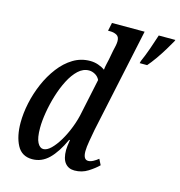

<svg xmlns="http://www.w3.org/2000/svg" viewBox="-112 -860 912 971"><g transform="rotate(15 343.5 -375.0)"><path d="M546 -612Q560 -643 575 -685.5Q590 -728 600 -760H687L684 -752Q674 -734 656.5 -705Q639 -676 618.5 -647Q598 -618 582 -600H543ZM143 10Q88 10 63.5 -36.5Q39 -83 39 -154Q39 -203 50.5 -257Q62 -311 84 -362Q106 -413 138 -455Q170 -497 210.5 -521.5Q251 -546 299 -546Q321 -546 341.5 -539Q362 -532 377 -521Q378 -534 382 -551.5Q386 -569 388 -578L397 -626Q401 -642 403.5 -655Q406 -668 406 -678Q406 -701 391.5 -709Q377 -717 357 -717H346L355 -760H526L410 -215Q405 -188 399 -154Q393 -120 393 -99Q393 -55 419 -55Q431 -55 445 -62.5Q459 -70 471 -80L486 -50Q466 -30 434.5 -10Q403 10 364 10Q333 10 315 -12Q297 -34 297 -80Q297 -87 298.5 -101.5Q300 -116 303 -133H299Q267 -63 229.5 -26.5Q192 10 143 10ZM184 -54Q203 -54 224 -74.5Q245 -95 265 -128.5Q285 -162 301 -203.5Q317 -245 325 -288L362 -463Q354 -480 338 -489Q322 -498 306 -498Q275 -498 249.5 -474Q224 -450 204 -411Q184 -372 170 -326Q156 -280 148.5 -234.5Q141 -189 141 -154Q141 -101 153.5 -77.5Q166 -54 184 -54Z"/></g></svg>

Font: Noto Serif ExtraCondensed Medium
Style: Italic
Weight: 500
Width: 2
Italic angle: -12°
Designer: Monotype Design Team
Foundry: Monotype Imaging Inc.
Version: Version 2.013; ttfautohint (v1.8.4.7-5d5b)